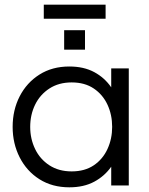

<svg xmlns="http://www.w3.org/2000/svg" viewBox="-20 -792 635 820"><path d="M276 8Q203 8 148.5 -26.5Q94 -61 64 -120Q34 -179 34 -250Q34 -322 64 -380.5Q94 -439 148.5 -473.5Q203 -508 276 -508Q338 -508 382.5 -484Q427 -460 455 -419V-500H530V0H455V-80Q427 -40 382.5 -16Q338 8 276 8ZM286 -60Q342 -60 380.5 -86Q419 -112 439 -155.5Q459 -199 459 -250Q459 -302 439 -345Q419 -388 380.5 -414Q342 -440 286 -440Q231 -440 191 -414Q151 -388 130 -345Q109 -302 109 -250Q109 -199 130 -155.5Q151 -112 191 -86Q231 -60 286 -60ZM254 -580V-663H343V-580ZM167 -712V-772H431V-712Z"/></svg>

Font: Questrial
Style: Regular
Weight: 400
Designer: Joe Prince, Laura Meseguer
Foundry: Joe Prince, Laura Meseguer
Version: Version 2.000; ttfautohint (v1.8.3)